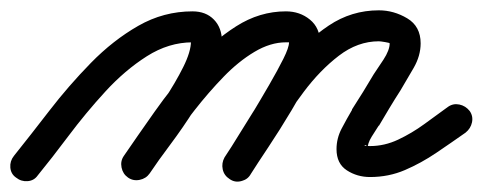

<svg xmlns="http://www.w3.org/2000/svg" viewBox="-44 -309 935 372"><path d="M-13 35Q-23 28 -24 15.5Q-25 3 -17 -7Q15 -47 52 -95Q89 -143 132 -187Q175 -231 224 -259Q273 -287 329 -287Q355 -287 370.5 -271Q386 -255 386 -229Q386 -201 370.5 -166.5Q355 -132 332.5 -96.5Q310 -61 286 -29Q262 3 246 27Q246 27 246 27Q246 27 246 27Q239 37 226.5 39.5Q214 42 204 35Q194 28 191.5 15.5Q189 3 196 -7Q210 -26 231.5 -55Q253 -84 274.5 -116.5Q296 -149 311 -179Q326 -209 326 -229Q326 -234 328.5 -230.5Q331 -227 329 -227Q283 -227 240.5 -200Q198 -173 160 -131.5Q122 -90 89 -46Q56 -2 29 31Q22 41 9.5 42Q-3 43 -13 35ZM246 27Q239 37 226.5 39.5Q214 42 204 35Q194 28 191.5 15.5Q189 3 196 -7Q222 -45 255.5 -92.5Q289 -140 328.5 -184.5Q368 -229 413.5 -258Q459 -287 510 -287Q537 -287 556.5 -271Q576 -255 576 -227Q576 -204 560 -169Q544 -134 521 -95.5Q498 -57 476 -24Q454 9 442 28Q436 39 424 41.5Q412 44 401 38Q390 31 387.5 19Q385 7 391 -4Q397 -13 411.5 -35.5Q426 -58 443.5 -87Q461 -116 477.5 -144.5Q494 -173 505 -195Q516 -217 516 -227Q516 -227 510 -227Q480 -227 449 -208.5Q418 -190 389 -160Q360 -130 333 -95.5Q306 -61 284 -28.5Q262 4 246 27Q246 27 246 27Q246 27 246 27ZM442 28Q435 39 423 42Q411 45 401 38Q390 31 387.5 19Q385 7 391 -3Q416 -43 446 -91.5Q476 -140 512.5 -185Q549 -230 593 -259.5Q637 -289 690 -289Q719 -289 745 -273.5Q771 -258 771 -225Q771 -201 757.5 -177.5Q744 -154 732 -134Q732 -134 732 -134Q732 -134 732 -134Q721 -117 710.5 -99.5Q700 -82 690 -65Q690 -65 690 -66Q690 -66 690 -66Q684 -57 676 -44Q668 -31 668 -20Q668 -20 668 -20Q667 -29 663 -27.5Q659 -26 673 -26Q701 -26 727.5 -38.5Q754 -51 778 -68.5Q802 -86 824 -102Q834 -109 846 -106.5Q858 -104 866 -94Q873 -84 870.5 -72Q868 -60 858 -52Q831 -33 801.5 -13Q772 7 740.5 20.5Q709 34 673 34Q648 34 628 21Q608 8 608 -20Q608 -41 618 -60Q628 -79 638 -96Q638 -96 638 -97Q638 -97 638 -97Q649 -114 659.5 -131Q670 -148 680 -165Q680 -165 680 -165Q680 -165 680 -165Q687 -175 699 -193.5Q711 -212 711 -225Q711 -226 702 -227.5Q693 -229 690 -229Q649 -229 612.5 -201Q576 -173 544.5 -131Q513 -89 487 -45.5Q461 -2 442 28Q442 28 442 28Q442 28 442 28Z"/></svg>

Font: FRB American Cursive Guidelines
Style: Bold Italic
Weight: 700
Italic angle: -25°
Version: Version 2.0;Modular Font Editor K font №1